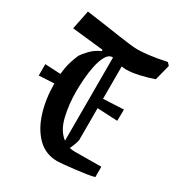

<svg xmlns="http://www.w3.org/2000/svg" viewBox="-167 -722 774 833"><g transform="rotate(30 220.0 -305.5)"><path d="M454 -591 434 -513Q400 -501 364 -493Q328 -485 302 -485Q289 -485 278 -487V-325L380 -330L379 -273L278 -278V-120Q278 -114 273 -99.5Q268 -85 260 -68Q273 -65 289 -65L419 -66V-14Q406 -10 379 -6Q352 -2 322.5 1.5Q293 5 270.5 7Q248 9 242 9Q182 9 142 -31Q102 -71 82 -136Q62 -201 62 -277L-14 -273V-330L64 -326Q67 -358 74 -383Q81 -408 92 -433Q100 -446 120.5 -467.5Q141 -489 171 -502L169 -508L13 -525L32 -620Q129 -607 200.5 -596Q272 -585 301 -585Q321 -585 355.5 -589Q390 -593 442 -604ZM161 -296Q161 -229 175 -171Q189 -113 226 -85V-501L224 -502Q205 -502 192.5 -480Q180 -458 173 -425Q166 -392 163.5 -357Q161 -322 161 -296Z"/></g></svg>

Font: Grenze Gotisch
Style: Regular
Weight: 400
Designer: Renata Polastri
Foundry: Omnibus-Type
Version: Version 1.001